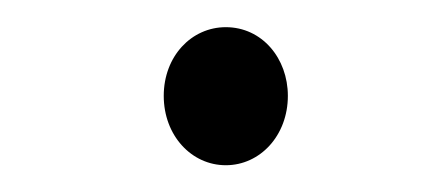

<svg xmlns="http://www.w3.org/2000/svg" viewBox="-20 -672 324 142"><path d="M101.1 -601.1C101.1 -571.8 121.6 -549.8 147 -549.8C172.4 -549.8 192.9 -571.8 192.9 -601.1C192.9 -628.9 173.8 -651.9 147 -651.9C121.6 -651.9 101.1 -630.4 101.1 -601.1Z"/></svg>

Font: Noto Reveo Sans
Style: Regular
Weight: 300
Designer: Monotype Design Team
Foundry: Monotype Imaging Inc.
Version: Version 2.007